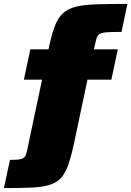

<svg xmlns="http://www.w3.org/2000/svg" viewBox="-75 -762 671 981"><path d="M-55 199 -24 55Q13 55 30.5 51Q48 47 54 35.5Q60 24 64 4L140 -355H47L80 -510H173L178 -535Q192 -596 207.5 -634.5Q223 -673 248 -695.5Q273 -718 314 -728Q355 -738 419 -740Q483 -742 576 -742L546 -599Q490 -599 463.5 -596.5Q437 -594 427.5 -583Q418 -572 413 -546L405 -510H527L494 -355H372L305 -38Q290 33 274.5 78Q259 123 236.5 147.5Q214 172 177.5 183Q141 194 84.5 196.5Q28 199 -55 199Z"/></svg>

Font: Saira SemiExpanded Black
Style: Italic
Weight: 900
Width: 6
Italic angle: -12°
Designer: Hector Gatti with collaboration of the Omnibus-Type team
Foundry: Omnibus-Type
Version: Version 1.101